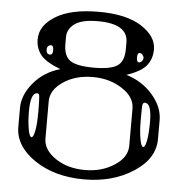

<svg xmlns="http://www.w3.org/2000/svg" viewBox="-53 -803 856 856"><g transform="rotate(5 375.0 -375.0)"><path d="M167 -562.5Q167 -583 155.3 -583Q148.4 -583 142.6 -577.1Q137.7 -572.3 137.7 -562.5Q137.7 -541 155.3 -541Q167 -541 167 -562.5ZM571.3 -562.5Q571.3 -568.4 565.4 -576.2Q559.6 -583 552.7 -583Q542 -583 542 -562.5Q542 -541 552.7 -541Q559.6 -541 565.4 -547.9Q571.3 -554.7 571.3 -562.5ZM625 -281.2Q625 -364.3 594.7 -364.3Q585.9 -364.3 584 -350.6Q583 -341.8 583 -281.2Q583 -234.4 589.8 -198.2Q595.7 -167 604.5 -167Q613.3 -167 619.1 -198.2Q625 -228.5 625 -281.2ZM123 -351.6Q122.1 -364.3 113.3 -364.3Q83 -364.3 83 -281.2Q83 -234.4 89.8 -198.2Q95.7 -167 104.5 -167Q113.3 -167 119.1 -198.2Q125 -228.5 125 -281.2Q125 -334 123 -351.6ZM667 -208Q667 -120.1 575.2 -60.5Q482.4 0 354.5 0Q222.7 0 132.8 -60.5Q42 -122.1 42 -208V-292Q42 -350.6 87.9 -405.3Q133.8 -460 206.1 -480.5Q142.6 -504.9 119.1 -532.2Q93.8 -562.5 93.8 -604.5Q93.8 -666 162.1 -708Q230.5 -750 354.5 -750Q478.5 -750 545.9 -707Q614.3 -663.1 614.3 -604.5Q614.3 -560.5 588.9 -530.3Q566.4 -502.9 502 -480.5Q572.3 -460 620.1 -405.3Q667 -351.6 667 -292ZM542 -167V-333Q542 -384.8 486.3 -420.9Q429.7 -458 354.5 -458Q276.4 -458 221.7 -420.9Q167 -383.8 167 -333V-167Q167 -116.2 221.7 -79.1Q276.4 -42 354.5 -42Q429.7 -42 486.3 -79.1Q542 -115.2 542 -167ZM489.3 -593.8V-625Q489.3 -708 354.5 -708Q283.2 -708 251 -684.6Q218.8 -661.1 218.8 -625V-593.8Q218.8 -541 248 -520.5Q277.3 -500 354.5 -500Q430.7 -500 460 -520.5Q489.3 -541 489.3 -593.8Z"/></g></svg>

Font: okolaksMetalik
Style: bold
Weight: 700
Width: 7
Version: Version 0.6